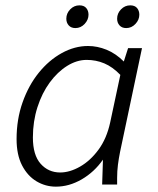

<svg xmlns="http://www.w3.org/2000/svg" viewBox="-20 -690 591 718"><path d="M42 -170Q42 -244 64.5 -307.5Q87 -371 125 -418Q163 -465 211 -491.5Q259 -518 309 -518Q344 -518 378.5 -504Q413 -490 443 -460L459 -510H511L429 -122Q424 -97 421 -73.5Q418 -50 418 -25V0H362L365 -93Q333 -47 286 -19.5Q239 8 189 8Q150 8 116.5 -12Q83 -32 62.5 -71.5Q42 -111 42 -170ZM103 -176Q103 -110 132 -77.5Q161 -45 205 -45Q241 -45 279.5 -67Q318 -89 348.5 -130.5Q379 -172 392 -232L430 -410Q401 -440 370 -453Q339 -466 304 -466Q267 -466 231 -443.5Q195 -421 166 -381.5Q137 -342 120 -289Q103 -236 103 -176ZM228 -620Q228 -640 242.5 -655Q257 -670 277 -670Q294 -670 302.5 -660Q311 -650 311 -635Q311 -616 296.5 -600.5Q282 -585 262 -585Q246 -585 237 -595Q228 -605 228 -620ZM418 -620Q418 -640 432.5 -655Q447 -670 467 -670Q484 -670 492.5 -660Q501 -650 501 -635Q501 -616 486.5 -600.5Q472 -585 452 -585Q436 -585 427 -595Q418 -605 418 -620Z"/></svg>

Font: Radio Canada Light
Style: Italic
Weight: 300
Italic angle: -12°
Designer: Charles Daoud, Etienne Aubert Bonn, Alexandre Saumier Demers, Jacques Le Bailly
Foundry: Radio-Canada
Version: Version 2.104; ttfautohint (v1.8.4.7-5d5b);gftools[0.9.28.de